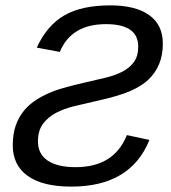

<svg xmlns="http://www.w3.org/2000/svg" viewBox="-20 -689 640 719"><path d="M27.8 -145Q27.8 -188 39.3 -220Q50.8 -252 71 -276.1Q91.3 -300.3 120.4 -318.1Q149.4 -335.9 184.3 -348.9Q219.2 -361.8 299.8 -380.4Q338.4 -389.2 374 -397.7Q409.7 -406.2 437.3 -420.2Q464.8 -434.1 481.2 -456.3Q497.6 -478.5 497.6 -514.6Q497.6 -598.6 377 -598.6Q246.6 -598.6 204.1 -494.6L117.7 -510.7Q155.8 -593.8 220.7 -631.3Q285.6 -668.9 393.1 -668.9Q487.8 -668.9 538.8 -632.3Q589.8 -595.7 589.8 -525.9Q589.8 -482.4 575.9 -449.2Q562 -416 536.6 -391.6Q511.2 -367.2 468 -348.1Q424.8 -329.1 334 -309.1Q295.9 -300.8 258.1 -291.5Q220.2 -282.2 189.9 -266.4Q159.7 -250.5 140.9 -225.1Q122.1 -199.7 122.1 -159.2Q122.1 -112.3 158.7 -87.6Q195.3 -63 263.2 -63Q407.2 -63 455.1 -183.1L539.6 -165Q469.2 9.8 247.1 9.8Q139.6 9.8 83.7 -30.3Q27.8 -70.3 27.8 -145Z"/></svg>

Font: Liberation Mono
Style: Italic
Weight: 400
Italic angle: -12°
Monospace: yes
Designer: Steve Matteson
Foundry: Ascender Corporation
Version: Version 2.1.5